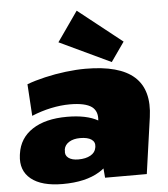

<svg xmlns="http://www.w3.org/2000/svg" viewBox="-58 -899 843 963"><g transform="rotate(-5 363.5 -417.0)"><path d="M219 13Q113 13 60 -30Q7 -73 17 -150L18 -157Q29 -235 94.5 -278Q160 -321 269 -321Q367 -321 424 -289Q429 -335 399 -358Q366 -382 289 -382Q243 -382 193.5 -371.5Q144 -361 96 -341L86 -501Q126 -516 177.5 -528Q229 -540 282.5 -546.5Q336 -553 382 -553Q553 -553 627.5 -486Q702 -419 683 -283L643 0H433L429 -47Q418 -38 405 -30Q335 13 219 13ZM308 -103Q345 -103 369 -116.5Q393 -130 397 -154L398 -160Q401 -183 382 -196Q363 -209 325 -209Q292 -209 270 -195.5Q248 -182 244 -159V-153Q240 -130 257.5 -116.5Q275 -103 308 -103ZM585 -672 517 -575 259 -697 364 -847Z"/></g></svg>

Font: Pathway Extreme 8pt Thin 12pt Black
Style: Italic
Weight: 900
Italic angle: -8°
Version: Version 1.001;gftools[0.9.26]